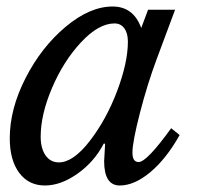

<svg xmlns="http://www.w3.org/2000/svg" viewBox="-20 -560 610 590"><path d="M332 -488Q283 -488 229 -430Q175 -372 140 -290Q105 -208 105 -140Q105 -104 120 -82.5Q135 -61 161 -61Q205 -61 256 -127Q307 -193 340 -280.5Q373 -368 373 -432Q373 -458 362 -473Q351 -488 332 -488ZM414 -474 435 -530H518L461 -377Q433 -302 410 -213Q387 -124 387 -91Q387 -62 406 -62Q431 -62 506 -166L532 -145Q491 -72 442 -31Q393 10 348 10Q300 10 300 -65L303 -118L299 -119Q270 -63 218.5 -26.5Q167 10 118 10Q68 10 39 -29Q10 -68 10 -135Q10 -225 58.5 -320Q107 -415 181.5 -477.5Q256 -540 326 -540Q390 -540 414 -474Z"/></svg>

Font: Libre Baskerville
Style: Italic
Weight: 400
Italic angle: -15°
Designer: Pablo Impallari, Rodrigo Fuenzalida
Foundry: Pablo Impallari, Rodrigo Fuenzalida
Version: Version 1.051;Glyphs 3.2.3 (3260)